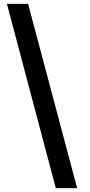

<svg xmlns="http://www.w3.org/2000/svg" viewBox="-20 -801 470 998"><path d="M381 177H270L16 -781H126Z"/></svg>

Font: Merriweather 20pt Black
Style: Regular
Weight: 900
Version: Version 2.100